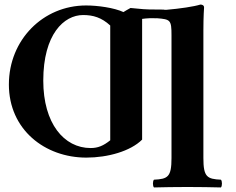

<svg xmlns="http://www.w3.org/2000/svg" viewBox="-20 -682 1035 843"><path d="M733 12C733 95 717 104 656 107C650 113 650 135 656 141C698 140 746 139 803 139C860 139 907 140 950 141C956 135 956 113 950 107C889 104 873 95 873 12V-547C873 -612 876 -649 876 -649C876 -658 869 -662 860 -662C831 -653 770 -644 711 -639C708 -639 706 -639 703 -639C700 -640 697 -640 690 -640C649 -640 619 -640 585 -644L553 -647C540 -640 530 -634 522 -629C481 -648 409 -658 358 -658C169 -658 19 -507 19 -311C19 -113 177 10 359 10C453 10 553 -18 604 -69V-599C604 -599 628 -603 657 -602C660 -601 665 -602 669 -602C728 -597 733 -595 733 -527ZM345 -616C389 -616 426 -605 464 -570V-66C434 -42 410 -32 378 -32C261 -32 170 -140 170 -328C170 -532 261 -616 345 -616Z"/></svg>

Font: Libertinus Serif
Style: Bold
Weight: 700
Designer: Philipp H. Poll, Khaled Hosny
Foundry: Caleb Maclennan
Version: Version 7.050;RELEASE